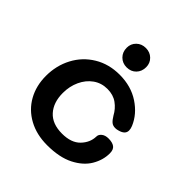

<svg xmlns="http://www.w3.org/2000/svg" viewBox="-190 -840 975 975"><g transform="rotate(45 297.5 -352.0)"><path d="M45 -245Q45 -319 77.5 -380.5Q110 -442 169.5 -478Q229 -514 306 -514Q388 -514 448.5 -474Q509 -434 534 -374Q540 -359 540 -347Q540 -319 501 -309Q491 -306 481 -306Q464 -306 453 -315.5Q442 -325 430 -345Q413 -377 384 -398Q355 -419 313 -419Q270 -419 237 -395.5Q204 -372 185.5 -332Q167 -292 167 -244Q167 -176 203.5 -135.5Q240 -95 310 -95Q376 -95 409.5 -129.5Q443 -164 444 -208Q444 -223 458 -234Q472 -245 495 -245Q523 -245 538 -234Q553 -223 553 -196Q553 -148 526.5 -103Q500 -58 443 -29Q386 0 298 0Q222 0 164.5 -31.5Q107 -63 76 -118.5Q45 -174 45 -245ZM234 -636Q234 -665 254 -684.5Q274 -704 304 -704Q334 -704 354 -684.5Q374 -665 374 -636Q374 -605 354.5 -585Q335 -565 304 -565Q274 -565 254 -585Q234 -605 234 -636Z"/></g></svg>

Font: Mali SemiBold
Style: Regular
Weight: 600
Designer: Kitiyaporn Chalermlarp | Katatrad Aksorn Co.,Ltd.
Foundry: Cadson Demak Co.,Ltd.
Version: Version 1.000; ttfautohint (v1.6)